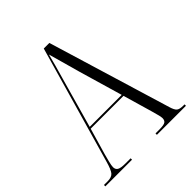

<svg xmlns="http://www.w3.org/2000/svg" viewBox="-197 -843 972 972"><g transform="rotate(-45 289.0 -357.0)"><path d="M-1 0V-10H26Q54 -10 66.5 -24.5Q79 -39 92 -86L272 -714H312L512 -54Q520 -27 530.5 -18.5Q541 -10 567 -10H576V0H368V-10H395Q428 -10 438 -17Q448 -24 448 -40Q448 -50 442.5 -69Q437 -88 433 -104L388 -259H153L112 -118Q107 -99 101 -76Q95 -53 95 -41Q95 -25 107 -17.5Q119 -10 153 -10H190V0ZM156 -269H385L317 -502Q299 -567 288 -606Q277 -645 269 -674Q261 -641 252.5 -611.5Q244 -582 232 -539Z"/></g></svg>

Font: Noto Serif Display Condensed Light
Style: Regular
Weight: 300
Width: 3
Designer: Monotype Design Team
Foundry: Monotype Imaging Inc.
Version: Version 2.009